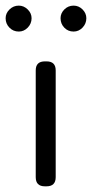

<svg xmlns="http://www.w3.org/2000/svg" viewBox="-76 -656 324 676"><path d="M-9.8 -544.9Q-29.3 -544.9 -42.7 -558.6Q-56.2 -572.3 -56.2 -591.8Q-56.2 -609.4 -42.5 -622.8Q-28.8 -636.2 -9.8 -636.2Q7.8 -636.2 21.5 -622.8Q35.2 -609.4 35.2 -591.8Q35.2 -572.8 21.7 -558.8Q8.3 -544.9 -9.8 -544.9ZM183.1 -544.9Q163.6 -544.9 150.4 -558.6Q137.2 -572.3 137.2 -591.8Q137.2 -609.4 150.6 -622.8Q164.1 -636.2 183.1 -636.2Q201.2 -636.2 214.6 -622.8Q228 -609.4 228 -591.8Q228 -572.8 214.6 -558.8Q201.2 -544.9 183.1 -544.9ZM87.9 0H82Q49.8 0 49.8 -32.2V-408.2Q49.8 -439.9 82 -439.9H87.9Q120.1 -439.9 120.1 -408.2V-32.2Q120.1 0 87.9 0Z"/></svg>

Font: Arcon Rounded-
Style: Regular
Weight: 400
Designer: M. Zarth
Foundry: martin zarth - visuelle & digitale kommunikation
Version: Version 1.110;PS 001.110;hotconv 1.0.70;makeotf.lib2.5.58329